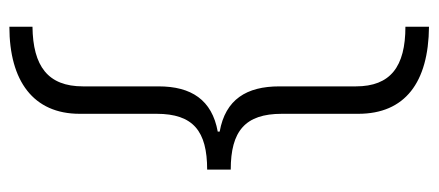

<svg xmlns="http://www.w3.org/2000/svg" viewBox="-276 -478 912 399"><g transform="rotate(-90 179.5 -278.0)"><path d="M324 158V109C241 109 200 78 200 6V-153C200 -221 173 -265 106 -277V-281C172 -293 200 -336 200 -404V-561C200 -634 242 -665 324 -666V-714C211 -714 143 -664 143 -568V-408C143 -332 107 -303 27 -303V-254C107 -254 143 -224 143 -148V11C143 108 208 157 324 158Z"/></g></svg>

Font: Noto Sans Myanmar UI Light
Style: Regular
Weight: 300
Designer: Monotype Design Team
Foundry: Monotype Imaging Inc.
Version: Version 2.103